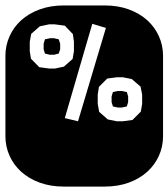

<svg xmlns="http://www.w3.org/2000/svg" viewBox="-22 -689 622 709"><path d="M318.8 -601.1 217.3 -252.9 266.1 -241.2 369.1 -585.9ZM251 -535.2 247.1 -563 217.3 -594.2 180.2 -599.1H159.2L125 -591.8L93.3 -564L87.9 -535.2V-500L92.3 -472.2L123 -440.9L159.2 -436H181.2L213.9 -442.9L246.1 -471.2L251 -500ZM194.8 -491.2 177.2 -486.8H162.1L144 -491.2L139.2 -506.8V-527.8L144 -543.9Q149.9 -545.4 153.8 -545.9Q157.7 -546.4 163.1 -547.9H177.2L194.8 -543.9L200.2 -527.8V-506.8ZM502.9 -339.8 497.1 -369.1 464.8 -397 431.2 -403.8H410.2L374 -398.9L343.3 -368.2L338.9 -339.8V-305.2L344.2 -275.9L376 -248L409.2 -241.2H431.2L467.3 -246.1L498 -276.9L502.9 -305.2ZM446.3 -295.9 428.2 -292H413.1L395 -295.9L390.1 -312V-333L395 -349.1L413.1 -353H427.2L446.3 -349.1L451.2 -333V-312ZM364.3 -668.9Q413.6 -668.9 453.6 -654.3Q493.7 -639.6 521.7 -614.3Q549.8 -588.9 564.9 -554.9Q580.1 -521 580.1 -482.9V-186Q580.1 -147.9 564.9 -114Q549.8 -80.1 521.7 -54.7Q493.7 -29.3 453.6 -14.6Q413.6 0 364.3 0H213.9Q164.6 0 124.5 -14.6Q84.5 -29.3 56.4 -54.7Q28.3 -80.1 13.2 -114Q-2 -147.9 -2 -186V-482.9Q-2 -521 13.2 -554.9Q28.3 -588.9 56.4 -614.3Q84.5 -639.6 124.5 -654.3Q164.6 -668.9 213.9 -668.9Z"/></svg>

Font: Monofett
Style: Regular
Weight: 400
Designer: vernon adams
Foundry: vernon adams
Version: Version 1.000